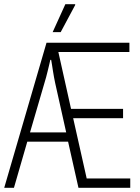

<svg xmlns="http://www.w3.org/2000/svg" viewBox="-25 -888 662 908"><path d="M-5 0 195 -686H587V-642H251L311 -373H557V-329H321L385 -44H591V0H346L297 -218H104L41 0ZM117 -262H288L236 -495Q233 -508 230.5 -522.5Q228 -537 225.5 -552Q223 -567 221 -581Q219 -595 217 -605H213Q211 -595 207.5 -581Q204 -567 200.5 -552Q197 -537 193 -522.5Q189 -508 185 -495ZM224 -736 284 -868H330L331 -865L262 -736Z"/></svg>

Font: Archivo ExtraCondensed Thin
Style: Regular
Weight: 250
Width: 2
Designer: Hector Gatti
Foundry: Omnibus-Type
Version: Version 2.001